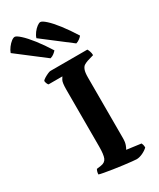

<svg xmlns="http://www.w3.org/2000/svg" viewBox="-298 -1056 934 1130"><g transform="rotate(-30 169.0 -491.5)"><path d="M275 0Q268 0 244.5 -2.5Q221 -5 189 -9Q157 -13 125 -18Q93 -23 68 -27.5Q43 -32 35 -35Q35 -45 38 -54.5Q41 -64 44 -68L73 -72Q102 -76 111.5 -98.5Q121 -121 121 -176V-561Q121 -609 129.5 -624Q138 -639 140 -641H46Q43 -643 39 -651.5Q35 -660 34 -671Q39 -678 51.5 -685.5Q64 -693 76.5 -698.5Q89 -704 95 -704H346Q350 -698 354.5 -685.5Q359 -673 359 -659L315 -646Q301 -641 290.5 -634.5Q280 -628 273.5 -611Q267 -594 267 -560V-148Q267 -121 260.5 -103.5Q254 -86 249 -79L346 -66Q348 -63 350.5 -55Q353 -47 353 -35Q339 -21 316.5 -10.5Q294 0 275 0ZM133 -768 -55 -912Q-49 -929 -36.5 -945.5Q-24 -962 -10.5 -972.5Q3 -983 13 -983Q24 -983 49.5 -960Q75 -937 108 -895Q141 -853 176 -797Q170 -790 159 -781Q148 -772 133 -768ZM308 -768 120 -912Q125 -929 137.5 -945.5Q150 -962 164 -972.5Q178 -983 187 -983Q199 -983 224.5 -960Q250 -937 282.5 -895Q315 -853 350 -797Q345 -790 333.5 -781Q322 -772 308 -768Z"/></g></svg>

Font: Texturina 72pt ExtraBold
Style: Regular
Weight: 800
Designer: Guillermo Torres Carreño
Foundry: Omnibus-Type
Version: Version 1.002; ttfautohint (v1.8.3)